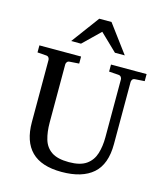

<svg xmlns="http://www.w3.org/2000/svg" viewBox="-133 -1015 977 1132"><g transform="rotate(15 356.0 -449.0)"><path d="M532.2 -744.1H472.2L368.2 -844.2L265.1 -744.1H205.1L331.1 -914.1H405.8ZM685.1 -627.9 627 -624Q616.2 -623.5 611.1 -616.5Q606 -609.4 606 -602.1V-222.2Q606 -99.1 540.3 -41.5Q474.6 16.1 349.1 16.1Q225.6 16.1 165.3 -44.2Q105 -104.5 105 -222.2V-602.1Q105 -609.4 99.9 -616.5Q94.7 -623.5 84 -624L30.8 -627.9V-670.9H285.2V-627.9L228 -624Q217.3 -623.5 212.2 -616.5Q207 -609.4 207 -602.1V-248Q207 -189.5 220.2 -145Q233.4 -100.6 270 -75.7Q306.6 -50.8 376 -50.8Q445.3 -50.8 482.2 -76.9Q519 -103 533 -147.9Q546.9 -192.9 546.9 -248V-602.1Q546.9 -609.4 541.3 -616.5Q535.6 -623.5 524.9 -624L467.8 -627.9V-670.9H685.1Z"/></g></svg>

Font: Abyssinica SIL
Style: Regular
Weight: 400
Designer: Victor Gaultney and Lorna Evans
Foundry: SIL International
Version: Version 2.100